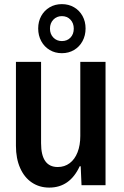

<svg xmlns="http://www.w3.org/2000/svg" viewBox="-20 -874 583 906"><path d="M55.2 -186V-582H173.8V-198.2Q173.8 -85.9 252.4 -85.9Q284.7 -85.9 308.8 -104Q333 -122.1 345.9 -155.3Q358.9 -188.5 358.9 -232.4V-582H478V0H364.7L360.8 -89.4H356Q309.6 11.2 212.4 11.2Q166 11.2 130.4 -12.7Q94.7 -36.6 75 -81.3Q55.2 -126 55.2 -186ZM160.2 -739.7Q160.2 -772.5 174.6 -798.6Q189 -824.7 214.4 -839.6Q239.7 -854.5 272 -854.5Q304.2 -854.5 329.6 -839.6Q355 -824.7 369.4 -798.6Q383.8 -772.5 383.8 -739.7Q383.8 -706.5 369.4 -679.9Q355 -653.3 329.6 -638.2Q304.2 -623 272 -623Q239.7 -623 214.4 -638.2Q189 -653.3 174.6 -679.9Q160.2 -706.5 160.2 -739.7ZM328.1 -738.8Q328.1 -764.6 312.5 -781.2Q296.9 -797.9 272 -797.9Q247.6 -797.9 231.7 -781.2Q215.8 -764.6 215.8 -738.8Q215.8 -713.4 231.7 -696.8Q247.6 -680.2 272 -680.2Q296.9 -680.2 312.5 -696.5Q328.1 -712.9 328.1 -738.8Z"/></svg>

Font: Decalotype Medium
Style: Regular
Weight: 500
Designer: Alfredo Marco Pradil
Foundry: Alfredo Marco Pradil
Version: Version 1.0